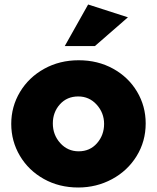

<svg xmlns="http://www.w3.org/2000/svg" viewBox="-20 -821 697 854"><path d="M628 -272Q628 -349 589.5 -413.5Q551 -478 483 -515.5Q415 -553 330 -553Q245 -553 176.5 -515Q108 -477 69 -412Q30 -347 30 -270Q30 -193 68.5 -128Q107 -63 175 -25Q243 13 328 13Q409 13 478 -24Q547 -61 587.5 -126.5Q628 -192 628 -272ZM443 -270Q443 -220 411.5 -184Q380 -148 330 -148Q281 -148 248 -184.5Q215 -221 215 -272Q215 -322 246.5 -357Q278 -392 328 -392Q377 -392 410 -355.5Q443 -319 443 -270ZM268 -616H402L549 -744L372 -801Z"/></svg>

Font: Geom Black
Style: Bold
Weight: 900
Version: Version 1.102